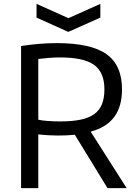

<svg xmlns="http://www.w3.org/2000/svg" viewBox="-20 -973 704 993"><path d="M291 -345Q353 -345 396.5 -354Q440 -363 467.5 -383Q495 -403 507.5 -434.5Q520 -466 520 -511Q520 -599 466.5 -637.5Q413 -676 289 -676Q263 -676 232 -673.5Q201 -671 178 -668V-354Q193 -350 225 -347.5Q257 -345 291 -345ZM367 -276Q347 -274 325 -273Q303 -272 280 -272Q260 -272 232 -273.5Q204 -275 178 -278V0H89V-735Q185 -750 274 -750Q450 -750 530.5 -693Q611 -636 611 -511Q611 -423 571.5 -369Q532 -315 449 -292L635 0H536ZM169 -953 334 -879 499 -953V-882L333 -808L169 -882Z"/></svg>

Font: EncodeSans
Style: Regular
Weight: 400
Designer: Pablo Impallari, Andres Torresi
Foundry: Pablo Impallari, Andres Torresi
Version: Version 1.000; ttfautohint (v1.4.1)